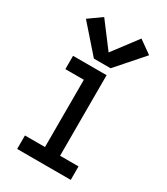

<svg xmlns="http://www.w3.org/2000/svg" viewBox="-191 -854 814 937"><g transform="rotate(30 216.0 -385.0)"><path d="M65 0H367V-76H263V-530H74V-455H178V-76H65ZM169 -569H263L394 -718L321 -770L216 -631L111 -770L38 -718Z"/></g></svg>

Font: Iosevka Sparkle
Style: Regular
Weight: 400
Designer: Belleve Invis
Foundry: Belleve Invis
Version: Version 4.5.0; ttfautohint (v1.8.3)